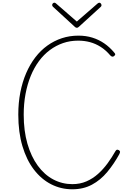

<svg xmlns="http://www.w3.org/2000/svg" viewBox="-20 -1378 968 1417"><path d="M514 19Q430 19 357.5 -18Q285 -55 230.5 -126Q176 -197 145.5 -299.5Q115 -402 115 -532Q115 -619 130 -696Q145 -773 173 -838Q201 -903 240.5 -954.5Q280 -1006 329.5 -1041.5Q379 -1077 436.5 -1096Q494 -1115 559 -1115Q614 -1115 661 -1100.5Q708 -1086 748.5 -1058.5Q789 -1031 823 -990Q831 -982 830.5 -976Q830 -970 820 -963Q815 -959 808.5 -960Q802 -961 794 -969Q761 -1008 723 -1032Q685 -1056 644 -1067Q603 -1078 556 -1078Q497 -1078 445 -1060Q393 -1042 348 -1008.5Q303 -975 267.5 -927Q232 -879 207 -818Q182 -757 168.5 -685Q155 -613 155 -532Q155 -412 182.5 -317Q210 -222 259 -155Q308 -88 373.5 -53.5Q439 -19 514 -19Q571 -19 618 -39.5Q665 -60 703.5 -94.5Q742 -129 773.5 -172Q805 -215 831 -261Q836 -270 841.5 -272.5Q847 -275 857 -270Q866 -264 866 -258Q866 -252 861 -241Q821 -168 771.5 -108.5Q722 -49 658.5 -15Q595 19 514 19ZM713 -1358Q719 -1358 724 -1352.5Q729 -1347 729 -1339Q729 -1336 728 -1333.5Q727 -1331 724 -1328L563 -1181Q558 -1176 554.5 -1174.5Q551 -1173 547 -1173Q543 -1173 539.5 -1174.5Q536 -1176 531 -1181L370 -1329Q368 -1332 366.5 -1335Q365 -1338 365 -1340Q365 -1348 370 -1353Q375 -1358 381 -1358Q386 -1358 388.5 -1356Q391 -1354 394 -1352L547 -1219L700 -1352Q703 -1354 706 -1356Q709 -1358 713 -1358Z"/></svg>

Font: Playwrite FR Moderne Thin
Style: Regular
Weight: 250
Version: Version 1.002